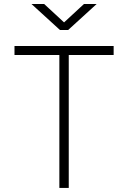

<svg xmlns="http://www.w3.org/2000/svg" viewBox="-20 -918 626 938"><path d="M270 0H315.9V-649.4H535.2V-693.4H50.8V-649.4H270ZM272.9 -771.5H313L452.1 -898.4H390.1L293 -808.6L195.8 -898.4H133.8Z"/></svg>

Font: Cascadia Code PL ExtraLight
Style: Regular
Weight: 200
Monospace: yes
Designer: Aaron Bell
Foundry: Saja Typeworks
Version: Version 2404.023